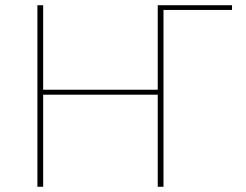

<svg xmlns="http://www.w3.org/2000/svg" viewBox="-20 -714 942 734"><path d="M123 0V-694H145V-371H583V-694H867V-676H605V0H583V-352H145V0Z"/></svg>

Font: Cantarell Thin
Style: Regular
Weight: 100
Designer: Dave Crossland, Nikolaus Waxweiler, Florian Fecher, Jacques Le Bailly, Eben Sorkin, Alexei Vanyashin, Alexios Zavras, Em
Version: Version 0.303